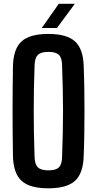

<svg xmlns="http://www.w3.org/2000/svg" viewBox="-20 -988 514 1016"><path d="M236 8.5Q137.5 8.5 94 -31.2Q50.5 -71 48.5 -163.5Q47.5 -229.5 47 -287.8Q46.5 -346 46.5 -401.5Q46.5 -457 47 -514.8Q47.5 -572.5 48.5 -637Q50.5 -729 94 -768.8Q137.5 -808.5 236 -808.5Q333.5 -808.5 377 -768.8Q420.5 -729 423 -637Q425.5 -572 426.2 -514.2Q427 -456.5 427 -400.8Q427 -345 426.2 -287Q425.5 -229 423 -163.5Q420.5 -71 377 -31.2Q333.5 8.5 236 8.5ZM236 -86.5Q275.5 -86.5 291.8 -102.5Q308 -118.5 308.5 -158Q311 -224 312.2 -283.5Q313.5 -343 313.5 -400.2Q313.5 -457.5 312.2 -517Q311 -576.5 308.5 -642.5Q308 -681.5 291.8 -697.5Q275.5 -713.5 236 -713.5Q197 -713.5 180.5 -697.5Q164 -681.5 163 -642.5Q160.5 -577.5 159.5 -518.2Q158.5 -459 158.5 -401.8Q158.5 -344.5 159.5 -284.8Q160.5 -225 163 -158Q164 -118.5 180.5 -102.5Q197 -86.5 236 -86.5ZM201 -840 291 -968H376L281.5 -840Z"/></svg>

Font: Big Shoulders Text Thin
Style: Bold
Weight: 700
Version: Version 2.002